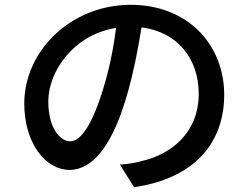

<svg xmlns="http://www.w3.org/2000/svg" viewBox="-20 -746 1040 799"><path d="M479 -61 538 33C781 -2 913 -144 913 -352C913 -560 761 -726 524 -726C276 -726 81 -535 81 -315C81 -150 170 -39 269 -39C470 -39 542 -471 569 -632C721 -613 807 -499 807 -356C807 -195 695 -104 567 -75C543 -68 514 -64 479 -61ZM272 -158C232 -158 181 -210 181 -324C181 -447 284 -601 463 -630C452 -542 434 -455 409 -375C362 -222 315 -158 272 -158Z"/></svg>

Font: Spoqa Han Sans Neo Medium
Style: Regular
Weight: 500
Designer: [Spoqa Han Sans Neo] Dong-huui Kim ___ Younghwa Kang ___ Yujin Lee ___ [Noto Sans] Ryoko NISHIZUKA ____ (kana & ideograp
Foundry: Spoqa (http://www.spoqa-han-sans.com)
Version: Version 1.100;hotconv 1.0.109;makeotfexe 2.5.65596